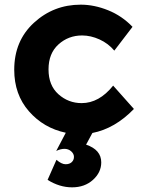

<svg xmlns="http://www.w3.org/2000/svg" viewBox="-20 -567 623 823"><path d="M330 -125Q405 -125 465 -200L554 -100Q473 -16 376 3L349 53Q414 75 414 129Q414 172 378.5 204Q343 236 289 236Q235 236 184 204L222 118Q244 137 261 137Q278 137 287.5 128Q297 119 297 105.5Q297 92 285 81.5Q273 71 256.5 71Q240 71 221 80L262 2Q167 -18 104 -90Q41 -162 41 -268Q41 -392 125.5 -469.5Q210 -547 326 -547Q384 -547 443.5 -523Q503 -499 548 -452L470 -350Q444 -381 406.5 -398Q369 -415 332 -415Q273 -415 230.5 -376.5Q188 -338 188 -269.5Q188 -201 230.5 -163Q273 -125 330 -125Z"/></svg>

Font: Montserrat_am3
Style: Bold
Weight: 700
Designer: Julieta Ulanovsky
Foundry: Julieta Ulanovsky. Armenina letters added by Vahan Hovhannisyan
Version: Version 2.001